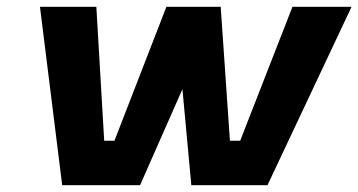

<svg xmlns="http://www.w3.org/2000/svg" viewBox="-20 -542 1049 562"><path d="M162 0 97 -522H262L285 -130H315L467 -522H626L653 -130H683L836 -522H1009L763 0H540L514 -281L390 0Z"/></svg>

Font: Tomorrow SemiBold
Style: Italic
Weight: 600
Italic angle: -10°
Designer: Tony de Marco, Monica Rizzolli
Foundry: Just in Type
Version: Version 2.002